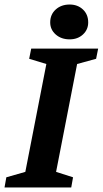

<svg xmlns="http://www.w3.org/2000/svg" viewBox="-36 -829 454 849"><path d="M-16 0 -8 -45 76 -69 169 -546 93 -569 102 -614H398L389 -569L305 -546L212 -69L287 -45L279 0ZM272 -655Q234.7 -655 210.4 -676.5Q186 -698 186 -730Q186 -765 210.4 -787Q234.7 -809 272 -809Q307.5 -809 330.8 -787Q354 -765 354 -730Q354 -698 330.8 -676.5Q307.5 -655 272 -655Z"/></svg>

Font: Manuale
Style: Italic
Weight: 400
Italic angle: -11°
Designer: Eduardo Tunni / Pablo Cosgaya
Foundry: Eduardo Tunni / Pablo Cosgaya
Version: Version 1.002